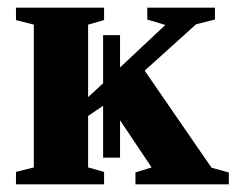

<svg xmlns="http://www.w3.org/2000/svg" viewBox="-20 -479 616 499"><path d="M292 -303.7 409.7 -414.1 362.8 -428.2V-459H538.6V-428.2L489.7 -416L356 -295.4L529.8 -43L574.7 -30.8V0H332V-30.8L374 -43.9L292 -166.5V-69.3H248V-204.1L209 -177.7V-43.9L250.5 -32.2V0H21.5V-32.2L67.9 -43.9V-415L21.5 -426.8V-459H250.5V-426.8L209 -415V-226.6L248 -262.7V-387.7H292Z"/></svg>

Font: Liberation Serif
Style: Bold
Weight: 700
Designer: Steve Matteson
Foundry: Ascender Corporation
Version: Version 2.1.5